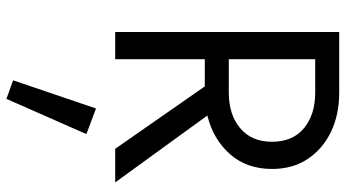

<svg xmlns="http://www.w3.org/2000/svg" viewBox="-260 -480 1080 600"><g transform="rotate(90 280.0 -180.0)"><path d="M80 -700H270Q338 -700 391.5 -674.5Q445 -649 476.5 -602Q508 -555 508 -490Q508 -411 461.5 -358.5Q415 -306 341 -288L550 0H445L250 -280H165V0H80ZM270 -625H165V-355H270Q338 -355 380.5 -390.5Q423 -426 423 -490Q423 -555 380.5 -590Q338 -625 270 -625ZM319 60 399 90 289 340 231 319Z"/></g></svg>

Font: Jost*
Style: Regular
Weight: 400
Version: Version 3.7